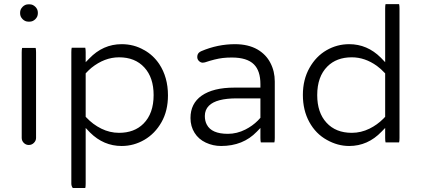

<svg xmlns="http://www.w3.org/2000/svg" viewBox="-20 -715 2064 941"><path d="M88.4 -480Q86.4 -473.6 86.4 -458V-39.1Q86.4 -24.9 96.7 -14.6Q106.9 -4.4 121.1 -4.4Q135.7 -4.4 146.2 -14.9Q156.7 -25.4 156.7 -39.1V-458Q156.7 -472.2 154.8 -480ZM119.1 -608.9H125Q141.1 -608.9 153.3 -621.1Q165.5 -633.3 165.5 -649.4V-653.3Q165.5 -669.4 153.3 -681.6Q141.1 -693.8 125 -693.8H119.1Q103 -693.8 90.8 -681.6Q78.6 -669.4 78.6 -653.3V-649.4Q78.6 -633.3 90.8 -621.1Q103 -608.9 119.1 -608.9Z M563.5 -64Q518.1 -64 476.6 -84.5Q435.1 -105 402.8 -139.6L399.9 -142.6V-355.5Q415.5 -372.1 427.7 -382.3Q492.2 -434.1 563.5 -434.1Q642.1 -434.1 687.5 -384.3Q732.9 -335 732.9 -249Q732.9 -158.7 683.1 -108.9Q638.2 -64 563.5 -64ZM331.5 -481Q329.6 -474.6 329.6 -459V184.6Q329.6 197.3 336.9 206.5H397.9Q399.9 200.2 399.9 184.6V-87.9Q419.4 -67.4 421.4 -65.4Q487.8 0.5 576.2 0.5Q635.7 0.5 687.7 -29.8Q739.7 -60.1 771.5 -116.2Q803.2 -171.9 803.2 -247.6Q803.2 -336.4 760.3 -401.4Q731 -444.8 686.5 -469.7H686Q636.7 -498.5 576.2 -498.5Q484.9 -498.5 417.5 -428.2L399.9 -410.2V-459Q399.9 -473.1 397.9 -481Z M1096.7 -59.1Q1017.1 -59.1 993.7 -104Q983.9 -122.1 983.9 -146.5Q983.9 -176.8 1003.9 -196.8Q1040 -232.9 1140.6 -232.9H1256.3V-137.7Q1249 -129.4 1243.7 -124Q1217.3 -97.7 1182.6 -80.1Q1141.1 -59.1 1096.7 -59.1ZM1324.7 -17.1Q1326.7 -23.4 1326.7 -39.1V-315.4Q1326.7 -365.7 1305.2 -406.7Q1284.2 -447.8 1241.7 -472.7Q1196.3 -498.5 1131.8 -498.5Q1046.9 -498.5 966.8 -464.4Q959 -460.9 954.6 -456.5Q946.8 -448.7 946.8 -435.5Q946.8 -424.3 954.8 -416.3Q962.9 -408.2 973.1 -407.7L983.9 -409.2Q1035.2 -426.3 1071.3 -430.7Q1092.3 -433.1 1116.2 -433.1Q1190.9 -433.1 1224.6 -399.4Q1256.3 -367.7 1256.3 -302.7V-285.6H1128.9Q1024.9 -285.6 968.3 -246.1Q913.6 -207.5 913.6 -136.7Q913.6 -95.7 933.6 -64Q953.1 -32.7 988.5 -16.1Q1023.9 0.5 1063.5 0.5Q1171.4 0.5 1238.8 -69.8L1256.3 -87.9V-39.1Q1256.3 -24.9 1258.3 -17.1Z M1704.1 -64Q1625.5 -64 1580.1 -113.8Q1534.7 -163.1 1534.7 -249Q1534.7 -339.4 1584.5 -389.2Q1629.4 -434.1 1704.1 -434.1Q1768.6 -434.1 1827.1 -392.1Q1847.2 -377.4 1864.7 -358.4L1867.7 -355.5V-142.6Q1861.8 -136.2 1858.9 -133.3Q1828.6 -103 1791 -84.5Q1749.5 -64 1704.1 -64ZM1869.6 -694.8Q1867.7 -688.5 1867.7 -672.9V-410.2Q1848.1 -430.7 1846.2 -432.6Q1779.8 -498.5 1691.4 -498.5Q1631.8 -498.5 1580.3 -468.8Q1528.8 -439 1497.1 -382.8Q1464.4 -325.2 1464.4 -249.8Q1464.4 -174.3 1496.1 -116.7Q1527.8 -59.1 1582 -29.3Q1634.8 0.5 1691.4 0.5Q1782.7 0.5 1850.1 -69.8L1867.7 -87.9V-39.1Q1867.7 -24.9 1869.6 -17.1H1936Q1938 -23.4 1938 -39.1V-672.9Q1938 -687 1936 -694.8Z"/></svg>

Font: YuPearl-ExtraLight
Style: ExtraLight
Weight: 200
Designer: Max Yao
Foundry: Max-Everyday
Version: Version 1.011; ttfautohint (v1.8.3)